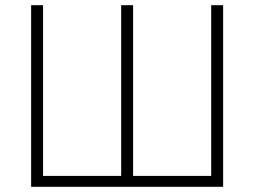

<svg xmlns="http://www.w3.org/2000/svg" viewBox="-20 -720 980 740"><path d="M100 -700H146V-42H447V-700H493V-42H794V-700H840V0H100Z"/></svg>

Font: Retni Sans Light
Style: Regular
Weight: 300
Designer: Vitaly Kuzmin
Foundry: ParaType Ltd.
Version: Version 1.00;March 2, 2019;FontCreator 11.5.0.2425 64-bit; t